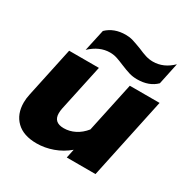

<svg xmlns="http://www.w3.org/2000/svg" viewBox="-163 -832 953 984"><g transform="rotate(30 313.5 -340.5)"><path d="M191 -654Q234 -696 304 -696Q326 -696 346 -690Q366 -684 400 -671Q427 -659 448 -652.5Q469 -646 491 -646Q554 -646 605 -696L578 -568Q537 -527 466 -527Q441 -527 419 -533.5Q397 -540 366 -553Q338 -565 319 -571Q300 -577 279 -577Q217 -577 163 -526ZM23 -134Q23 -158 29 -185L92 -480H268L209 -205Q206 -190 206 -176Q206 -122 266 -122Q300 -122 331.5 -138Q363 -154 388 -185L451 -480H627L525 0H355L366 -52Q327 -19 279.5 -2Q232 15 184 15Q106 15 64.5 -25.5Q23 -66 23 -134Z"/></g></svg>

Font: Prompt Bold
Style: Bold Italic
Weight: 700
Italic angle: -12°
Designer: Katatrad Team
Foundry: CadsonDemak
Version: Version 1.000